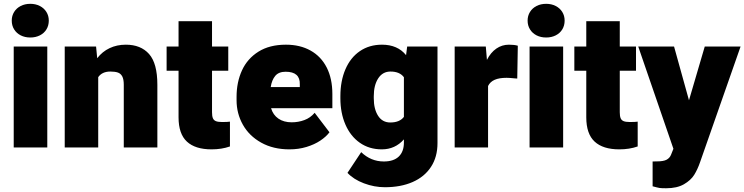

<svg xmlns="http://www.w3.org/2000/svg" viewBox="-20 -772 3896 1005"><path d="M235.4 -664.1Q235.4 -638.2 223.1 -618.2Q210.9 -598.1 188.7 -586.9Q166.5 -575.7 138.7 -575.7Q110.4 -575.7 88.4 -586.9Q66.4 -598.1 54 -618.2Q41.5 -638.2 41.5 -664.1Q41.5 -689.5 54 -709.5Q66.4 -729.5 88.4 -740.7Q110.4 -752 138.7 -752Q166.5 -752 188.5 -740.7Q210.4 -729.5 222.9 -709.5Q235.4 -689.5 235.4 -664.1ZM51.8 0V-528.3H227.5V0Z M803.7 -328.1V0H627.9V-328.6Q627.9 -356.9 619.9 -372.1Q611.8 -387.2 596.9 -392.3Q582 -397.5 557.6 -397.5Q514.6 -397.5 494.1 -368.2V0H318.8V-528.3H482.9L488.8 -467.3Q515.6 -502 553.7 -520Q591.8 -538.1 638.7 -538.1Q716.8 -538.1 760.3 -489.3Q803.7 -440.4 803.7 -328.1Z M1183.6 -135.3V-5.4Q1140.1 9.8 1087.4 9.8Q1002 9.8 958.3 -30.8Q914.6 -71.3 914.6 -157.7V-401.9H852.1V-528.3H914.6V-661.1H1089.8V-528.3H1174.8V-401.9H1089.8V-184.6Q1089.8 -164.6 1094.2 -153.6Q1098.6 -142.6 1109.9 -137.9Q1121.1 -133.3 1142.6 -133.3Q1171.9 -133.3 1183.6 -135.3Z M1719.7 -205.6H1398.9Q1409.2 -170.4 1437.3 -151.1Q1465.3 -131.8 1506.8 -131.8Q1542 -131.8 1573.5 -143.6Q1605 -155.3 1627 -181.6L1704.6 -79.6Q1687 -56.2 1656.5 -35.9Q1626 -15.6 1584.5 -2.9Q1543 9.8 1495.1 9.8Q1410.2 9.8 1347.2 -25.4Q1284.2 -60.5 1251.2 -119.4Q1218.3 -178.2 1218.3 -247.1V-265.1Q1218.3 -341.8 1246.6 -403.6Q1274.9 -465.3 1333 -501.7Q1391.1 -538.1 1476.6 -538.1Q1550.8 -538.1 1605.7 -507.3Q1660.6 -476.6 1690.2 -418.5Q1719.7 -360.4 1719.7 -280.3ZM1475.1 -396.5Q1439 -396.5 1420.9 -375Q1402.8 -353.5 1397 -316.4H1549.3V-330.6Q1551.3 -396.5 1475.1 -396.5Z M2270 -528.3V-22.9Q2270 49.8 2235.8 101.8Q2201.7 153.8 2139.6 180.9Q2077.6 208 1994.6 208Q1939 208 1884.8 187.5Q1830.6 167 1798.8 132.8L1870.6 24.4Q1921.4 73.2 1989.3 73.2Q2040.5 73.2 2067.4 47.4Q2094.2 21.5 2094.2 -25.9V-42.5Q2048.3 9.8 1978.5 9.8Q1912.6 9.8 1863.5 -24.7Q1814.5 -59.1 1788.1 -119.9Q1761.7 -180.7 1761.7 -257.8V-268.1Q1761.7 -348.1 1788.1 -409.4Q1814.5 -470.7 1863.8 -504.4Q1913.1 -538.1 1979.5 -538.1Q2061 -538.1 2105.5 -483.4L2111.3 -528.3ZM2094.2 -160.2V-367.7Q2072.3 -397.5 2023.9 -397.5Q1982.9 -397.5 1959.7 -361.8Q1936.5 -326.2 1936.5 -268.1V-257.8Q1936.5 -201.2 1959 -166Q1981.4 -130.9 2022.9 -130.9Q2071.8 -130.9 2094.2 -160.2Z M2690.4 -532.7 2687.5 -360.8 2673.8 -361.8Q2645.5 -364.7 2631.8 -364.7Q2592.8 -364.7 2569.1 -354.2Q2545.4 -343.8 2534.7 -321.8V0H2359.9V-528.3H2522.9L2528.8 -458.5Q2548.3 -497.1 2577.9 -517.6Q2607.4 -538.1 2644 -538.1Q2672.4 -538.1 2690.4 -532.7Z M2935.5 -664.1Q2935.5 -638.2 2923.3 -618.2Q2911.1 -598.1 2888.9 -586.9Q2866.7 -575.7 2838.9 -575.7Q2810.5 -575.7 2788.6 -586.9Q2766.6 -598.1 2754.2 -618.2Q2741.7 -638.2 2741.7 -664.1Q2741.7 -689.5 2754.2 -709.5Q2766.6 -729.5 2788.6 -740.7Q2810.5 -752 2838.9 -752Q2866.7 -752 2888.7 -740.7Q2910.6 -729.5 2923.1 -709.5Q2935.5 -689.5 2935.5 -664.1ZM2752 0V-528.3H2927.7V0Z M3317.9 -135.3V-5.4Q3274.4 9.8 3221.7 9.8Q3136.2 9.8 3092.5 -30.8Q3048.8 -71.3 3048.8 -157.7V-401.9H2986.3V-528.3H3048.8V-661.1H3224.1V-528.3H3309.1V-401.9H3224.1V-184.6Q3224.1 -164.6 3228.5 -153.6Q3232.9 -142.6 3244.1 -137.9Q3255.4 -133.3 3276.9 -133.3Q3306.2 -133.3 3317.9 -135.3Z M3856.4 -528.3 3644 78.1Q3631.3 114.7 3613.8 143.1Q3596.2 171.4 3560.1 192.4Q3523.9 213.4 3466.8 213.4Q3442.4 213.4 3432.6 211.9Q3422.9 210.4 3396 203.1V73.2L3417.5 72.8Q3453.1 72.8 3469.2 64Q3485.4 55.2 3492.2 38.6L3504.9 6.8L3320.8 -528.3H3508.3L3586.4 -247.1L3668.9 -528.3Z"/></svg>

Font: Heebo Black
Style: Regular
Weight: 900
Designer: Oded Ezer
Foundry: Meir Sadan
Version: Version 2.001; ttfautohint (v1.5.14-ce02) -l 8 -r 50 -G 200 